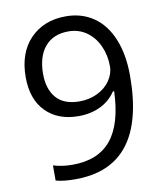

<svg xmlns="http://www.w3.org/2000/svg" viewBox="-83 -791 737 869"><g transform="rotate(-10 286.0 -357.0)"><path d="M518.1 -409.2Q518.1 9.8 193.8 9.8Q137.2 9.8 104 0V-69.8Q143.1 -57.1 192.9 -57.1Q310.1 -57.1 369.9 -129.6Q429.7 -202.1 435.1 -352.1H429.2Q402.3 -311.5 357.9 -290.3Q313.5 -269 257.8 -269Q163.1 -269 107.4 -325.7Q51.8 -382.3 51.8 -483.9Q51.8 -595.2 114 -659.7Q176.3 -724.1 277.8 -724.1Q350.6 -724.1 405 -686.8Q459.5 -649.4 488.8 -577.9Q518.1 -506.3 518.1 -409.2ZM277.8 -654.8Q208 -654.8 169.9 -609.9Q131.8 -564.9 131.8 -484.9Q131.8 -414.6 167 -374.3Q202.1 -334 273.9 -334Q318.4 -334 355.7 -352.1Q393.1 -370.1 414.6 -401.4Q436 -432.6 436 -466.8Q436 -518.1 416 -561.5Q396 -605 360.1 -629.9Q324.2 -654.8 277.8 -654.8Z"/></g></svg>

Font: f09607729
Style: Regular
Weight: 400
Foundry: Ascender Corporation
Version: Version 1.10